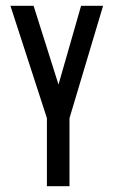

<svg xmlns="http://www.w3.org/2000/svg" viewBox="-20 -643 390 663"><path d="M142 0V-235L16 -623H96L182 -351L260 -623H336L220 -235V0Z"/></svg>

Font: Inconsolata ExtraCondensed SemiBold
Style: Regular
Weight: 600
Width: 2
Monospace: yes
Designer: Raph Levien, Cyreal, Brenton Simpson
Foundry: Raph Levien, Cyreal, Google
Version: Version 3.001; ttfautohint (v1.8.2.53-6de2)